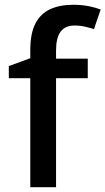

<svg xmlns="http://www.w3.org/2000/svg" viewBox="-20 -785 442 805"><path d="M348 -457H215V0H107V-457H17V-508L107 -541V-575Q107 -645 128.5 -686.5Q150 -728 190.5 -746.5Q231 -765 287 -765Q323 -765 352.5 -759Q382 -753 402 -745L374 -663Q358 -668 337 -673Q316 -678 293 -678Q253 -678 234 -652Q215 -626 215 -574V-539H348Z"/></svg>

Font: Noto Sans Javanese Medium
Style: Regular
Weight: 500
Version: Version 2.004